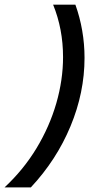

<svg xmlns="http://www.w3.org/2000/svg" viewBox="-67 -687 421 832"><path d="M-47.2 125Q35.4 47.9 91.7 -45.5Q147.9 -138.9 177.1 -239.9Q206.2 -341 206.2 -439.6Q206.2 -561.1 163.2 -666.7H259.7Q279.2 -612.5 289.2 -554.5Q299.3 -496.5 299.3 -436.1Q299.3 -286.1 238.5 -139.9Q177.8 6.2 66.7 125Z"/></svg>

Font: Afacad Medium
Style: Italic
Weight: 500
Italic angle: -14°
Designer: Kristian Moeller
Foundry: Dicotype
Version: Version 1.000; ttfautohint (v1.8.4.7-5d5b)